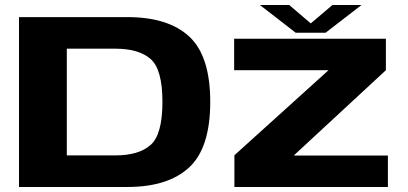

<svg xmlns="http://www.w3.org/2000/svg" viewBox="-20 -743 1620 763"><path d="M55.5 0H486.5Q648 0 731.8 -77.8Q815.5 -155.5 815.5 -338Q815.5 -520.5 732 -597.8Q648.5 -675 486.5 -675H55.5ZM245.5 -125.5V-549.5H439Q531.5 -549.5 578.5 -508.5Q625.5 -467.5 625.5 -338Q625.5 -208.5 578.5 -167Q531.5 -125.5 439 -125.5ZM911.5 0H1521.5V-125H1149V-126.5L1513.5 -464V-589H910.5V-464H1285V-463.5L911.5 -126ZM1155 -613H1274L1416.5 -723H1301L1215 -650L1129.5 -723H1013Z"/></svg>

Font: Anybody Expanded
Style: Bold
Weight: 700
Width: 7
Designer: Tyler Finck
Foundry: Etcetera Type Company
Version: Version 1.113;gftools[0.9.25]